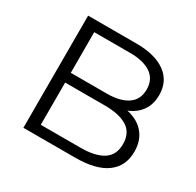

<svg xmlns="http://www.w3.org/2000/svg" viewBox="-152 -869 1058 1038"><g transform="rotate(30 377.0 -350.0)"><path d="M114.3 0V-700H416.2Q532.7 -700 597.4 -653Q662 -605.9 662 -520.2Q662 -463.3 635.4 -424.2Q608.8 -385.2 563.6 -365Q518.5 -344.9 463.7 -344.9L481.2 -369.2Q548.1 -369.2 596.7 -348.4Q645.4 -327.7 672.1 -287.1Q698.9 -246.5 698.9 -187Q698.9 -97.8 633.2 -48.9Q567.6 0 436.2 0ZM187.6 -60.9H434.6Q527.3 -60.9 576.2 -92.5Q625 -124.1 625 -192.6Q625 -261.2 576.2 -292.8Q527.3 -324.5 434.6 -324.5H180.3V-385.4H411.2Q495.3 -385.4 541.7 -417.2Q588.2 -449 588.2 -512.2Q588.2 -575.5 541.7 -607.3Q495.3 -639.1 411.2 -639.1H187.6Z"/></g></svg>

Font: Montserrat Thin
Style: Regular
Weight: 100
Designer: Julieta Ulanovsky
Foundry: Julieta Ulanovsky
Version: Version 9.000